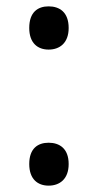

<svg xmlns="http://www.w3.org/2000/svg" viewBox="-20 -570 308 604"><path d="M72 -482C72 -434 99 -414 133 -414C167 -414 196 -434 196 -482C196 -532 167 -550 133 -550C99 -550 72 -532 72 -482ZM72 -54C72 -6 99 14 133 14C167 14 196 -6 196 -54C196 -103 167 -121 133 -121C99 -121 72 -103 72 -54Z"/></svg>

Font: Noto Sans Mro
Style: Regular
Weight: 400
Designer: Monotype Design Team
Foundry: Monotype Imaging Inc.
Version: Version 2.001